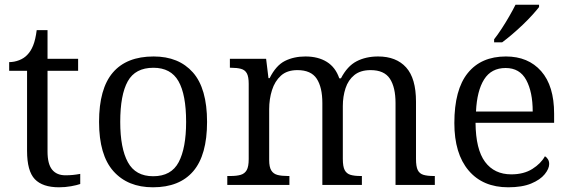

<svg xmlns="http://www.w3.org/2000/svg" viewBox="-20 -786 2425 816"><path d="M231 10Q161 10 128 -24.5Q95 -59 95 -145V-485H19V-522Q40 -522 61 -530Q82 -538 96 -553Q111 -568 121 -593Q131 -618 136 -658H182V-536H312V-485H182V-142Q182 -89 201.5 -65Q221 -41 258 -41Q275 -41 290 -42.5Q305 -44 321 -47V-4Q307 1 282 5.5Q257 10 231 10Z M630 10Q523 10 462 -58.5Q401 -127 401 -268Q401 -409 459.5 -477.5Q518 -546 633 -546Q740 -546 800 -478Q860 -410 860 -268Q860 -127 801.5 -58.5Q743 10 630 10ZM631 -37Q708 -37 739.5 -97Q771 -157 771 -268Q771 -384 738.5 -441Q706 -498 632 -498Q555 -498 523 -440.5Q491 -383 491 -268Q491 -156 523.5 -96.5Q556 -37 631 -37Z M946 0V-38H960Q986 -38 1003 -43Q1020 -48 1028.5 -63Q1037 -78 1037 -110V-430Q1037 -460 1029 -474.5Q1021 -489 1004 -493.5Q987 -498 963 -498H957V-536H1111L1121 -454H1126Q1153 -508 1191 -527Q1229 -546 1278 -546Q1332 -546 1369 -523Q1406 -500 1422 -453H1429Q1456 -505 1495.5 -525.5Q1535 -546 1587 -546Q1664 -546 1706 -499.5Q1748 -453 1748 -354V-111Q1748 -78 1755.5 -63Q1763 -48 1779.5 -43Q1796 -38 1823 -38H1828V0H1661V-348Q1661 -415 1637 -451.5Q1613 -488 1555 -488Q1512 -488 1486 -467Q1460 -446 1448.5 -411Q1437 -376 1437 -335V-111Q1437 -78 1445 -63Q1453 -48 1469.5 -43Q1486 -38 1512 -38H1518V0H1350V-348Q1350 -415 1326 -451.5Q1302 -488 1244 -488Q1200 -488 1174 -464.5Q1148 -441 1136 -403Q1124 -365 1124 -322V-106Q1124 -76 1133 -61.5Q1142 -47 1159.5 -42.5Q1177 -38 1203 -38H1210V0Z M2140 10Q2032 10 1971.5 -61.5Q1911 -133 1911 -263Q1911 -405 1968 -475.5Q2025 -546 2130 -546Q2225 -546 2280 -483.5Q2335 -421 2335 -303V-264H2001Q2002 -151 2041.5 -98Q2081 -45 2153 -45Q2206 -45 2242.5 -68Q2279 -91 2296 -122Q2303 -118 2308.5 -109.5Q2314 -101 2314 -89Q2314 -69 2295 -45.5Q2276 -22 2237.5 -6Q2199 10 2140 10ZM2244 -312Q2244 -395 2216.5 -446Q2189 -497 2129 -497Q2068 -497 2037.5 -448.5Q2007 -400 2003 -312ZM2080 -619Q2095 -638 2112 -664Q2129 -690 2144.5 -717Q2160 -744 2171 -766H2271V-756Q2261 -743 2243 -723Q2225 -703 2202 -681Q2179 -659 2156 -639.5Q2133 -620 2114 -606H2080Z"/></svg>

Font: Noto Serif Hentaigana EL
Style: Regular
Weight: 400
Designer: Kazuhiro Yamada
Foundry: nipponia
Version: Version 1.000